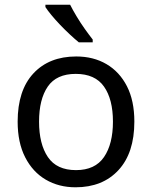

<svg xmlns="http://www.w3.org/2000/svg" viewBox="-20 -786 645 816"><path d="M551 -269Q551 -136 483.5 -63Q416 10 301 10Q230 10 174.5 -22.5Q119 -55 87 -117.5Q55 -180 55 -269Q55 -402 122 -474Q189 -546 304 -546Q377 -546 432.5 -513.5Q488 -481 519.5 -419.5Q551 -358 551 -269ZM146 -269Q146 -174 183.5 -118.5Q221 -63 303 -63Q384 -63 422 -118.5Q460 -174 460 -269Q460 -364 422 -418Q384 -472 302 -472Q220 -472 183 -418Q146 -364 146 -269ZM278 -766Q289 -744 305.5 -716.5Q322 -689 340.5 -663Q359 -637 374 -618V-606H315Q298 -620 277 -639.5Q256 -659 235.5 -680.5Q215 -702 198.5 -722Q182 -742 173 -756V-766Z"/></svg>

Font: Noto Sans Ol Chiki
Style: Regular
Weight: 400
Designer: Monotype Design Team, Lewis McGuffie
Foundry: Monotype Imaging Inc.
Version: Version 2.003